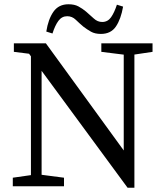

<svg xmlns="http://www.w3.org/2000/svg" viewBox="-20 -873 775 900"><path d="M197 -725Q206 -783 230.5 -818Q255 -853 301 -853Q329 -853 347.5 -843Q366 -833 383 -819Q402 -803 419.5 -786.5Q437 -770 459 -770Q485 -770 500.5 -792Q516 -814 528 -851L557 -842Q547 -784 523.5 -749Q500 -714 453 -714Q425 -714 406.5 -724.5Q388 -735 371 -748Q352 -764 335 -780.5Q318 -797 295 -797Q270 -797 254 -775.5Q238 -754 226 -716ZM40 0V-40L145 -55H165L280 -40V0ZM578 7 103 -639 165 -615 45 -630V-670H195L610 -99V7ZM125 0V-670L175 -630V0ZM455 -630V-670H695V-630L595 -615H575ZM560 -43V-670H610V7Z"/></svg>

Font: Adobe Variable Font Prototype
Style: Regular
Weight: 389
Designer: Frank Grießhammer
Foundry: Adobe
Version: Version 1.004;hotconv 1.0.113;makeotfexe 2.5.65598